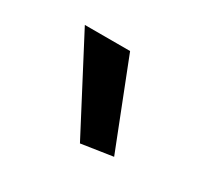

<svg xmlns="http://www.w3.org/2000/svg" viewBox="-58 -885 374 349"><g transform="rotate(30 129.0 -710.5)"><path d="M136 -615 36 -806H131L202 -625Z"/></g></svg>

Font: EncodeSans
Style: Regular
Weight: 400
Designer: Pablo Impallari, Andres Torresi
Foundry: Pablo Impallari, Andres Torresi
Version: Version 1.000; ttfautohint (v1.4.1)